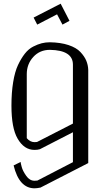

<svg xmlns="http://www.w3.org/2000/svg" viewBox="-20 -812 602 1040"><path d="M308.6 -792 356.4 -699.2 318.4 -678.7 289.1 -734.4 181.6 -678.7 162.1 -716.8ZM250 -542Q195.3 -542 160.2 -503.4Q125 -464.8 125 -410.2V-63.5Q143.6 -42 167 -42Q176.8 -42 180.7 -43L375 -142.6V-461.9Q375 -540 250 -542ZM250 -583Q308.6 -582 351.1 -567.9Q393.6 -553.7 415.5 -530.3Q437.5 -506.8 447.3 -483.4Q457 -460 458 -433.6V71.3L199.2 204.1Q179.7 208 167 208Q84 208 53.7 84Q89.8 66.4 91.8 65.4Q91.8 71.3 97.7 92.8Q103.5 114.3 122.1 140.6Q140.6 167 167 167Q177.7 167 182.6 166L375 66.4V-95.7L196.3 -3.9Q184.6 0 167 0Q110.4 0 75.2 -61.5Q42 -118.2 42 -240.2Q42 -310.5 51.3 -367.2Q60.5 -423.8 77.6 -460Q94.7 -496.1 114.7 -521.5Q134.8 -546.9 159.7 -559.6Q184.6 -572.3 205.6 -577.6Q226.6 -583 250 -583Z"/></svg>

Font: wanta
Style: Medium
Weight: 500
Version: Version 0.91